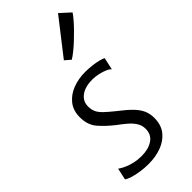

<svg xmlns="http://www.w3.org/2000/svg" viewBox="-277 -935 998 998"><g transform="rotate(-45 221.5 -436.0)"><path d="M166 8Q135.5 8 106 3.5Q76.5 -1 54 -8Q31.5 -15 22 -23L36 -87Q49.5 -77 70 -67.8Q90.5 -58.5 115.8 -52.8Q141 -47 169 -47Q220 -47 252 -68.8Q284 -90.5 284 -133Q284 -157 271.8 -177.2Q259.5 -197.5 238.2 -216Q217 -234.5 190 -254Q146 -288.5 115 -324.2Q84 -360 84 -417Q84 -466 110 -498.8Q136 -531.5 178.2 -547.8Q220.5 -564 269 -564Q295.5 -564 320.2 -561Q345 -558 364 -553.2Q383 -548.5 393 -543L378 -475Q373 -483.5 355 -491.5Q337 -499.5 313.5 -504.8Q290 -510 269 -510Q216 -510 185 -487.2Q154 -464.5 154 -426Q154 -403 161.8 -386Q169.5 -369 188 -351Q206.5 -333 239 -307Q283 -273.5 308.5 -247.5Q334 -221.5 345 -196.5Q356 -171.5 356 -141Q356 -90 330 -57Q304 -24 260.8 -8Q217.5 8 166 8ZM266 -658 235 -685 387 -880 443 -829Q435 -816.5 419.2 -798Q403.5 -779.5 383 -758.5Q362.5 -737.5 341 -717.5Q319.5 -697.5 299.8 -681.8Q280 -666 266 -658Z"/></g></svg>

Font: Koeln Type Sans Light
Style: Italic
Weight: 300
Italic angle: -7.5°
Designer: Eben Sorkin
Foundry: Eben Sorkin
Version: Version 2.001